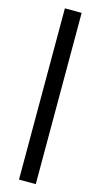

<svg xmlns="http://www.w3.org/2000/svg" viewBox="-149 -792 563 1083"><g transform="rotate(15 132.0 -250.0)"><path d="M86 250V-750H184V250Z"/></g></svg>

Font: mr_Source Sans Pro
Style: Italic
Weight: 900
Italic angle: -11°
Designer: Paul D. Hunt
Foundry: Adobe Systems Incorporated
Version: Version 1.076;July 10, 2024;FontCreator 11.5.0.2430 64-bit